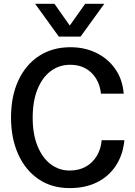

<svg xmlns="http://www.w3.org/2000/svg" viewBox="-20 -952 690 984"><path d="M337 12Q244.5 12 177 -34.2Q109.5 -80.5 73 -162.2Q36.5 -244 36.5 -349.5Q36.5 -459.5 74.5 -540.5Q112.5 -621.5 181 -665.8Q249.5 -710 340.5 -710Q414 -710 473.2 -681.2Q532.5 -652.5 570.2 -599.2Q608 -546 614 -472H497.5Q490 -539 448 -579.5Q406 -620 339.5 -620Q283 -620 239.5 -587.2Q196 -554.5 171.8 -493.5Q147.5 -432.5 147.5 -349Q147.5 -264.5 172.2 -203.8Q197 -143 239.8 -110.5Q282.5 -78 337 -78Q383.5 -78 418.5 -97.2Q453.5 -116.5 475.2 -151.5Q497 -186.5 501 -233.5H617.5Q610.5 -159.5 574.5 -104Q538.5 -48.5 478.2 -18.2Q418 12 337 12ZM160 -932.5H259L337.5 -821L416.5 -932.5H514.5L393 -764.5H281.5Z"/></svg>

Font: Azeret Mono Thin
Style: Regular
Weight: 100
Designer: Martin Vácha
Foundry: Displaay
Version: Version 1.002